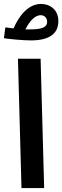

<svg xmlns="http://www.w3.org/2000/svg" viewBox="-27 -954 316 974"><path d="M130 -749C240 -749 269 -796 269 -847C269 -904 228 -934 181 -934C113 -934 66 -867 42 -810C25 -812 10 -814 0 -815L-7 -760C18 -756 89 -749 130 -749ZM179 -877C196 -877 212 -866 212 -843C212 -822 197 -805 130 -805C121 -805 112 -805 102 -805C125 -851 153 -877 179 -877ZM82 0H197L179 -656H64Z"/></svg>

Font: Noto Sans Arabic UI Cn SmBd
Style: Regular
Weight: 600
Width: 3
Designer: Monotype Design Team, Nadine Chahine and Nizar Qandah
Foundry: Monotype Imaging Inc.
Version: Version 2.010